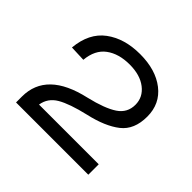

<svg xmlns="http://www.w3.org/2000/svg" viewBox="-103 -819 573 573"><g transform="rotate(45 183.5 -532.0)"><path d="M333 -350H28V-375Q28 -427 63 -461Q98 -495 169 -511Q228 -525 256.5 -544Q285 -563 285 -597Q285 -629 258.5 -649.5Q232 -670 188 -670Q142 -670 113 -648.5Q84 -627 80 -582L30 -584Q36 -650 79 -682Q122 -714 188 -714Q254 -714 294.5 -682.5Q335 -651 335 -597Q335 -542 300.5 -515Q266 -488 204 -474Q144 -460 115 -443Q86 -426 81 -394H333Z"/></g></svg>

Font: Space Grotesk Variable Light
Style: Regular
Weight: 300
Designer: Florian Karsten
Foundry: Florian Karsten
Version: Version 2.000